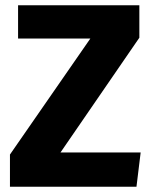

<svg xmlns="http://www.w3.org/2000/svg" viewBox="-20 -713 584 733"><path d="M49 -693V-566H325L18 -123V0H501L517 -131H211L512 -569V-693Z"/></svg>

Font: Fira Sans
Style: Bold
Weight: 700
Designer: Carrois Corporate & Edenspiekermann AG
Foundry: Carrois Corporate GbR & Edenspiekermann AG
Version: Version 4.203